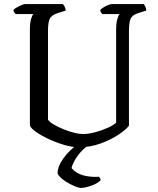

<svg xmlns="http://www.w3.org/2000/svg" viewBox="-20 -724 777 944"><path d="M367 0Q334 0 294 -12Q254 -24 217 -41.5Q180 -59 155 -77Q130 -95 127 -108V-578Q127 -613 133 -631.5Q139 -650 144 -655H57Q54 -658 50.5 -662.5Q47 -667 46 -675Q51 -681 62.5 -687.5Q74 -694 86 -699Q98 -704 103 -704H289Q293 -700 297.5 -692Q302 -684 303 -672L262 -659Q232 -649 224 -630.5Q216 -612 216 -572V-135Q226 -122 247.5 -110Q269 -98 295 -87.5Q321 -77 345.5 -71Q370 -65 387 -65Q415 -65 448.5 -74Q482 -83 510.5 -96Q539 -109 551 -121V-578Q551 -611 557 -630.5Q563 -650 568 -655H483Q480 -658 476.5 -662.5Q473 -667 473 -675Q478 -681 489.5 -688Q501 -695 512.5 -699.5Q524 -704 530 -704H687Q690 -700 694.5 -691.5Q699 -683 699 -672L658 -659Q630 -650 622 -631.5Q614 -613 614 -567V-106Q599 -86 562 -61.5Q525 -37 474.5 -18.5Q424 0 367 0ZM376 200Q370 200 355 194.5Q340 189 321 179Q302 169 286 156Q270 143 263 129Q263 94 292.5 53.5Q322 13 362 -14L423 -15Q394 3 373.5 27.5Q353 52 342.5 73.5Q332 95 332 103Q356 130 392.5 139Q429 148 467 145Q469 148 472 152.5Q475 157 475 162Q460 178 429 189Q398 200 376 200Z"/></svg>

Font: Texturina Light
Style: Regular
Weight: 300
Designer: Guillermo Torres Carreño
Foundry: Omnibus-Type
Version: Version 1.002; ttfautohint (v1.8.3)